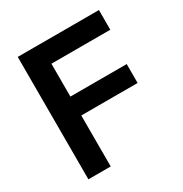

<svg xmlns="http://www.w3.org/2000/svg" viewBox="-160 -802 880 924"><g transform="rotate(-30 280.0 -340.0)"><path d="M66.9 0V-680.2H518.1V-570.8H190.9V-388.2H503.9V-283.2H190.9V0Z"/></g></svg>

Font: TASA Orbiter Text SemiBold
Style: Regular
Weight: 600
Designer: Weizhong Zhang
Version: Version 1.000;Glyphs 3.1.2 (3151)